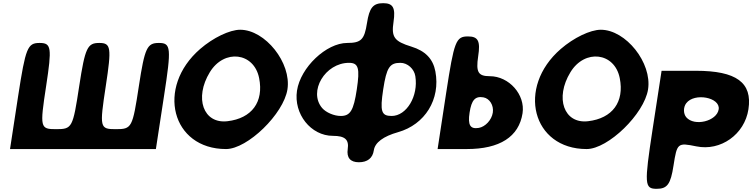

<svg xmlns="http://www.w3.org/2000/svg" viewBox="-20 -987 4729 1207"><path d="M94 -383 43 -50H960L1011 -383C1058 -687 1055 -717 979 -717C905 -717 890 -688 853 -446C813 -184 809 -175 708 -175C607 -175 605 -184 645 -446C682 -688 678 -717 604 -717C530 -717 515 -688 478 -446C438 -184 434 -175 333 -175C232 -175 230 -184 270 -446C307 -688 303 -717 229 -717C153 -717 141 -687 94 -383Z M1238 -679C959 -437 1059 -50 1401 -50C1536 -50 1763 -271 1787 -425C1813 -592 1647 -800 1490 -800C1424 -800 1320 -750 1238 -679ZM1609 -496C1639 -346 1563 -243 1410 -225C1258 -207 1200 -371 1299 -533C1389 -681 1577 -658 1609 -496Z M2287 -842C2271 -738 2250 -717 2163 -717C2031 -717 1869 -563 1847 -417C1825 -271 1934 -133 2073 -133C2148 -133 2175 -110 2166 -50C2158 4 2182 33 2236 33C2290 33 2323 7 2330 -42C2337 -91 2390 -130 2482 -156C2652 -204 2750 -363 2717 -538C2702 -617 2654 -667 2566 -694C2459 -727 2439 -753 2454 -850C2467 -938 2451 -967 2389 -967C2325 -967 2302 -938 2287 -842ZM2223 -425C2203 -292 2182 -258 2122 -258C2080 -258 2029 -280 2005 -308C1917 -412 2024 -592 2174 -592C2234 -592 2243 -558 2223 -425ZM2591 -508C2611 -383 2536 -258 2442 -258C2377 -258 2368 -287 2389 -425C2410 -563 2430 -592 2497 -592C2542 -592 2584 -554 2591 -508Z M2785 -404 2731 -50H2914C3122 -50 3242 -127 3265 -275C3283 -392 3180 -508 3059 -508C2986 -508 2971 -533 2986 -633C3001 -729 2986 -758 2922 -758C2846 -758 2835 -729 2785 -404ZM3078 -279C3071 -233 3031 -190 2990 -183C2936 -174 2920 -200 2932 -279C2944 -358 2967 -384 3019 -375C3058 -368 3085 -325 3078 -279Z M3505 -679C3226 -437 3326 -50 3668 -50C3803 -50 4030 -271 4054 -425C4080 -592 3914 -800 3757 -800C3691 -800 3587 -750 3505 -679ZM3876 -496C3906 -346 3830 -243 3677 -225C3525 -207 3467 -371 3566 -533C3656 -681 3844 -658 3876 -496Z M4082 -171C4030 171 4031 200 4108 200C4175 200 4196 171 4214 54C4236 -88 4240 -91 4357 -67C4510 -35 4661 -142 4685 -300C4711 -468 4609 -542 4355 -542H4139ZM4498 -300C4487 -225 4345 -190 4294 -250C4275 -273 4275 -313 4294 -338C4345 -406 4509 -375 4498 -300Z"/></svg>

Font: Hussar Skorodowane
Style: Ky
Weight: 700
Foundry: Cannot Into Space Fonts
Version: Version 0.892